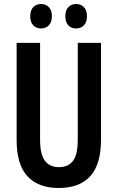

<svg xmlns="http://www.w3.org/2000/svg" viewBox="-20 -928 587 958"><path d="M484 -231Q484 -108 430.5 -49Q377 10 273 10Q171 10 117 -48.5Q63 -107 63 -229V-714H180V-231Q180 -158 204 -126Q228 -94 274 -94Q321 -94 344.5 -125.5Q368 -157 368 -232V-714H484ZM131 -847Q131 -877 146 -892.5Q161 -908 185 -908Q209 -908 224 -892Q239 -876 239 -847Q239 -818 224 -802Q209 -786 185 -786Q161 -786 146 -801.5Q131 -817 131 -847ZM306 -847Q306 -877 321 -892.5Q336 -908 360 -908Q384 -908 399 -892Q414 -876 414 -847Q414 -818 399 -802Q384 -786 360 -786Q335 -786 320.5 -802Q306 -818 306 -847Z"/></svg>

Font: Noto Sans Devanagari UI ExtraCondensed SemiBold
Style: Regular
Weight: 600
Width: 2
Designer: Jelle Bosma - Monotype Design Team
Foundry: Monotype Imaging Inc.
Version: Version 2.004; ttfautohint (v1.8.4.7-5d5b)